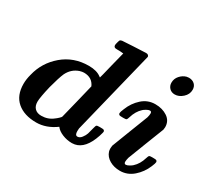

<svg xmlns="http://www.w3.org/2000/svg" viewBox="-135 -928 1285 1170"><g transform="rotate(30 507.5 -343.0)"><path d="M222 8Q137 8 87.5 -34.5Q38 -77 38 -158Q38 -191 48 -227Q71 -323 147 -387.5Q223 -452 329 -452Q385 -452 416 -428L422 -424Q423 -424 447 -523L472 -622H468Q467 -622 463 -622.5Q459 -623 452.5 -623.5Q446 -624 441 -624Q436 -624 430 -624Q424 -624 420 -624.5Q416 -625 415 -625Q403 -628 403 -642Q403 -647 407 -661.5Q411 -676 413 -679Q417 -684 428 -685.5Q439 -687 504 -690Q577 -694 591 -694Q609 -694 612 -679L467 -91Q466 -87 466 -72Q466 -43 483 -43Q499 -43 512 -60Q525 -77 530 -92.5Q535 -108 541 -134Q546 -155 550 -158.5Q554 -162 571 -162H576Q597 -162 600 -160Q607 -156 607 -148Q607 -144 598 -115Q562 -7 493 6Q481 8 474 8Q438 8 405.5 -5.5Q373 -19 358 -40Q292 8 222 8ZM404 -351Q382 -401 324 -401Q312 -401 295 -396Q245 -379 221 -330Q206 -296 186 -220Q166 -136 166 -106Q166 -76 182.5 -59.5Q199 -43 228 -43Q275 -43 310 -71Q320 -78 331.5 -89Q343 -100 343 -103Q343 -106 374 -228Z M868 -562Q844 -562 829.5 -577.5Q815 -593 815 -615Q815 -643 833.5 -664Q852 -685 877 -692Q887 -694 893 -694Q918 -694 933.5 -679.5Q949 -665 949 -641Q949 -609 923 -585.5Q897 -562 868 -562ZM797 -452Q847 -452 882.5 -428Q918 -404 918 -360Q918 -352 916 -342Q915 -340 866 -214Q817 -88 817 -87Q812 -67 812 -57Q812 -42 824 -42Q833 -42 847 -50Q861 -58 867 -64Q898 -92 912 -140Q917 -156 920.5 -159Q924 -162 940 -162H946Q967 -162 970 -160Q977 -156 977 -148Q977 -140 966 -114Q945 -63 904 -27.5Q863 8 811 8Q769 8 737.5 -10.5Q706 -29 696 -60Q693 -69 693 -84Q693 -92 695 -102Q696 -104 744.5 -230.5Q793 -357 794 -358Q799 -376 799 -388Q799 -402 787 -402Q778 -402 764 -394Q750 -386 744 -380Q713 -352 699 -304Q694 -288 690.5 -285Q687 -282 671 -282H665Q644 -282 641 -284Q634 -288 634 -296Q634 -304 645 -330Q665 -381 704.5 -416.5Q744 -452 797 -452Z"/></g></svg>

Font: KaTeX_Math
Style: Bold Italic
Weight: 700
Version: Version 3699957226